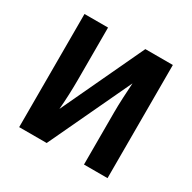

<svg xmlns="http://www.w3.org/2000/svg" viewBox="-126 -671 800 798"><g transform="rotate(30 273.5 -271.5)"><path d="M174 -543V-292Q174 -259 172.5 -221Q171 -183 168 -149L353 -543H485V0H372V-250Q372 -284 374 -323Q376 -362 378 -393L193 0H61V-543Z"/></g></svg>

Font: Avrile Sans Condensed SemiBold
Style: Regular
Weight: 600
Width: 3
Designer: Monotype Design Team
Foundry: Monotype Imaging Inc.
Version: Version 2.001;September 10, 2019;FontCreator 11.5.0.2425 64-